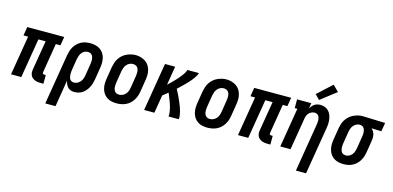

<svg xmlns="http://www.w3.org/2000/svg" viewBox="-84 -1310 4187 2043"><g transform="rotate(15 2010.0 -288.5)"><path d="M368 8Q351 8 334.5 5.5Q318 3 303 -3.5Q288 -10 276 -20.5Q264 -31 257.5 -46Q251 -61 250 -77.5Q249 -94 252 -111L306 -434H226L154 0H41L113 -434H62L78 -530H485L469 -434H418L365 -111Q364 -107 364.5 -102Q365 -97 368 -94Q371 -91 375 -89.5Q379 -88 384 -88H400V8Z M473 205 565 -352Q570 -377 577.5 -401Q585 -425 598.5 -447Q612 -469 631.5 -487.5Q651 -506 674 -517.5Q697 -529 722 -533.5Q747 -538 771 -538Q800 -538 828 -531.5Q856 -525 878.5 -510Q901 -495 916.5 -472Q932 -449 938.5 -422Q945 -395 944.5 -366Q944 -337 939 -308L918 -178Q914 -155 907.5 -133Q901 -111 890 -90Q879 -69 863.5 -50Q848 -31 828 -17.5Q808 -4 785 2Q762 8 740 8Q719 8 699.5 1.5Q680 -5 667 -19Q654 -33 646 -51Q638 -69 634 -89L586 205ZM708 -88Q728 -88 746.5 -97Q765 -106 778 -121.5Q791 -137 798 -155.5Q805 -174 808 -193L829 -323Q831 -337 832 -350Q833 -363 832 -376Q831 -389 827 -401.5Q823 -414 815 -423.5Q807 -433 795 -437.5Q783 -442 769 -442Q751 -442 733 -433Q715 -424 703 -408Q691 -392 685 -373.5Q679 -355 675 -337L656 -220Q654 -206 652.5 -192Q651 -178 651.5 -164Q652 -150 654.5 -136.5Q657 -123 663.5 -112Q670 -101 682 -94.5Q694 -88 708 -88Z M1205 8Q1176 8 1148 2Q1120 -4 1097 -19.5Q1074 -35 1059 -58Q1044 -81 1037 -108Q1030 -135 1030.5 -164Q1031 -193 1036 -222L1057 -352Q1062 -377 1070 -401.5Q1078 -426 1092.5 -448.5Q1107 -471 1127.5 -489Q1148 -507 1172 -518Q1196 -529 1221 -535Q1246 -541 1271 -541Q1300 -541 1327.5 -533Q1355 -525 1378 -510Q1401 -495 1416 -472Q1431 -449 1438 -422Q1445 -395 1444.5 -366Q1444 -337 1439 -308L1418 -178Q1414 -153 1405.5 -128.5Q1397 -104 1382.5 -81.5Q1368 -59 1348 -41Q1328 -23 1304 -12Q1280 -1 1254.5 3.5Q1229 8 1205 8ZM1207 -88Q1226 -88 1245 -96.5Q1264 -105 1277.5 -120.5Q1291 -136 1298 -155Q1305 -174 1308 -193L1329 -323Q1331 -337 1332 -350.5Q1333 -364 1332 -377Q1331 -390 1326.5 -402.5Q1322 -415 1313.5 -424Q1305 -433 1292.5 -437.5Q1280 -442 1266 -442Q1247 -442 1228.5 -433Q1210 -424 1197 -408.5Q1184 -393 1177.5 -374.5Q1171 -356 1167 -337L1146 -207Q1144 -193 1143 -179.5Q1142 -166 1143 -153Q1144 -140 1148.5 -128Q1153 -116 1161 -106.5Q1169 -97 1181 -92.5Q1193 -88 1207 -88Z M1507 0 1595 -530H1707L1673 -323Q1686 -334 1698 -346Q1710 -358 1722 -370Q1734 -382 1745.5 -394Q1757 -406 1768.5 -419Q1780 -432 1790.5 -445Q1801 -458 1811 -471.5Q1821 -485 1829.5 -499.5Q1838 -514 1841 -530H1968Q1965 -513 1955.5 -497.5Q1946 -482 1935.5 -467Q1925 -452 1913 -438Q1901 -424 1888.5 -410.5Q1876 -397 1863 -384Q1850 -371 1837 -358Q1824 -345 1810.5 -332.5Q1797 -320 1784 -308Q1793 -290 1802.5 -272Q1812 -254 1820.5 -235.5Q1829 -217 1837.5 -198.5Q1846 -180 1853.5 -161Q1861 -142 1868 -123Q1875 -104 1880 -84Q1885 -64 1888.5 -42.5Q1892 -21 1888 0H1776Q1779 -22 1776 -44Q1773 -66 1768 -86.5Q1763 -107 1756.5 -127.5Q1750 -148 1742.5 -167.5Q1735 -187 1727 -206.5Q1719 -226 1711 -246Q1697 -234 1682 -222Q1667 -210 1653 -199L1620 0Z M2205 8Q2176 8 2148 2Q2120 -4 2097 -19.5Q2074 -35 2059 -58Q2044 -81 2037 -108Q2030 -135 2030.5 -164Q2031 -193 2036 -222L2057 -352Q2062 -377 2070 -401.5Q2078 -426 2092.5 -448.5Q2107 -471 2127.5 -489Q2148 -507 2172 -518Q2196 -529 2221 -535Q2246 -541 2271 -541Q2300 -541 2327.5 -533Q2355 -525 2378 -510Q2401 -495 2416 -472Q2431 -449 2438 -422Q2445 -395 2444.5 -366Q2444 -337 2439 -308L2418 -178Q2414 -153 2405.5 -128.5Q2397 -104 2382.5 -81.5Q2368 -59 2348 -41Q2328 -23 2304 -12Q2280 -1 2254.5 3.5Q2229 8 2205 8ZM2207 -88Q2226 -88 2245 -96.5Q2264 -105 2277.5 -120.5Q2291 -136 2298 -155Q2305 -174 2308 -193L2329 -323Q2331 -337 2332 -350.5Q2333 -364 2332 -377Q2331 -390 2326.5 -402.5Q2322 -415 2313.5 -424Q2305 -433 2292.5 -437.5Q2280 -442 2266 -442Q2247 -442 2228.5 -433Q2210 -424 2197 -408.5Q2184 -393 2177.5 -374.5Q2171 -356 2167 -337L2146 -207Q2144 -193 2143 -179.5Q2142 -166 2143 -153Q2144 -140 2148.5 -128Q2153 -116 2161 -106.5Q2169 -97 2181 -92.5Q2193 -88 2207 -88Z M2868 8Q2851 8 2834.5 5.5Q2818 3 2803 -3.5Q2788 -10 2776 -20.5Q2764 -31 2757.5 -46Q2751 -61 2750 -77.5Q2749 -94 2752 -111L2806 -434H2726L2654 0H2541L2613 -434H2562L2578 -530H2985L2969 -434H2918L2865 -111Q2864 -107 2864.5 -102Q2865 -97 2868 -94Q2871 -91 2875 -89.5Q2879 -88 2884 -88H2900V8Z M3234 205 3321 -323Q3323 -336 3324.5 -349.5Q3326 -363 3325 -375.5Q3324 -388 3321 -400Q3318 -412 3311 -422Q3304 -432 3292.5 -437Q3281 -442 3268 -442Q3251 -442 3234 -434.5Q3217 -427 3205 -413.5Q3193 -400 3186.5 -383.5Q3180 -367 3178 -350L3120 0H3007L3079 -434H3050V-530H3207L3197 -470Q3206 -484 3217 -497.5Q3228 -511 3242.5 -520.5Q3257 -530 3273.5 -534Q3290 -538 3306 -538Q3332 -538 3356 -529Q3380 -520 3397 -502Q3414 -484 3423 -460.5Q3432 -437 3435.5 -412Q3439 -387 3437.5 -360.5Q3436 -334 3431 -308L3346 205ZM3277 -584 3227 -636 3386 -782 3450 -718Z M3704 8Q3675 8 3647 1.5Q3619 -5 3596.5 -20Q3574 -35 3559 -58Q3544 -81 3537 -108Q3530 -135 3530.5 -164Q3531 -193 3536 -222L3557 -352Q3562 -377 3570 -401Q3578 -425 3592.5 -446.5Q3607 -468 3627 -485.5Q3647 -503 3670.5 -514.5Q3694 -526 3718.5 -532Q3743 -538 3767 -538Q3771 -538 3775 -538Q3779 -538 3783 -538L4020 -530L4004 -434L3895 -438Q3908 -426 3917 -411.5Q3926 -397 3930.5 -380Q3935 -363 3934.5 -344.5Q3934 -326 3931 -308L3910 -178Q3906 -153 3898 -129Q3890 -105 3876.5 -83Q3863 -61 3843.5 -42.5Q3824 -24 3801 -12.5Q3778 -1 3753 3.5Q3728 8 3704 8ZM3706 -88Q3724 -88 3742 -97.5Q3760 -107 3772 -122.5Q3784 -138 3790.5 -156.5Q3797 -175 3800 -193L3821 -323Q3823 -336 3824.5 -348.5Q3826 -361 3825 -373.5Q3824 -386 3821 -397.5Q3818 -409 3811.5 -419Q3805 -429 3794.5 -435Q3784 -441 3772 -442H3767Q3765 -442 3763.5 -442Q3762 -442 3761 -442Q3743 -442 3725 -432Q3707 -422 3695 -406.5Q3683 -391 3676.5 -373Q3670 -355 3667 -337L3646 -207Q3644 -193 3643 -180Q3642 -167 3643 -154Q3644 -141 3648 -128.5Q3652 -116 3660 -106.5Q3668 -97 3680.5 -92.5Q3693 -88 3706 -88Z"/></g></svg>

Font: Iosevka Curly Slab Oblique
Style: Bold
Weight: 700
Italic angle: -9°
Monospace: yes
Designer: Belleve Invis
Foundry: Belleve Invis
Version: Version 11.1.0; ttfautohint (v1.8.3)